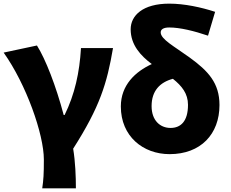

<svg xmlns="http://www.w3.org/2000/svg" viewBox="-23 -833 1269 1055"><path d="M209 202H394C394 138 391 56 379 -16C526 -246 565 -375 598 -569H422C414 -434 388 -315 332 -201H327C285 -360 227 -509 180 -583L-3 -544C121 -370 218 -95 218 44C218 124 216 155 209 202Z M914 -130C857 -130 810 -171 810 -250C810 -334 856 -381 927 -400C976 -361 1010 -319 1010 -257C1010 -165 969 -130 914 -130ZM1159 -768C1083 -793 990 -813 907 -813C762 -813 695 -748 695 -672C695 -586 750 -527 811 -481C720 -439 641 -365 641 -248C641 -84 763 14 909 14C1080 14 1183 -96 1183 -256C1183 -377 1121 -443 1019 -517C935 -578 860 -617 860 -655C860 -671 874 -682 907 -682C966 -682 1043 -663 1120 -637Z"/></svg>

Font: Noto Sans CJK JP Black
Style: Regular
Weight: 900
Designer: Ryoko NISHIZUKA (kana & ideographs); Paul D. Hunt (Latin, Greek & Cyrillic); Wenlong ZHANG (bopomofo); Sandoll Communica
Foundry: Adobe Systems Incorporated
Version: Version 1.004;PS 1.004;hotconv 1.0.82;makeotf.lib2.5.63406